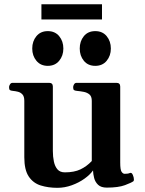

<svg xmlns="http://www.w3.org/2000/svg" viewBox="-20 -877 686 910"><path d="M252 13.2Q209 13.2 173.3 2.2Q137.7 -8.8 116.5 -40Q95.2 -71.3 95.2 -131.8V-398.9Q95.2 -419.9 86.4 -429.4Q77.6 -439 65.2 -442.1Q52.7 -445.3 40.5 -446.3Q30.3 -447.3 26.6 -450.4Q22.9 -453.6 22.9 -464.4Q22.9 -469.7 27.3 -477.1Q31.7 -484.4 39.6 -484.4H212.4Q230.5 -484.4 230.5 -466.8V-161.6Q230.5 -134.3 235.4 -111.3Q240.2 -88.4 252.4 -74.2Q264.6 -60.1 287.6 -60.1Q331.5 -60.1 361.3 -74.2Q391.1 -88.4 415 -113.8V-398.9Q415 -419.9 404.1 -429.2Q393.1 -438.5 376.5 -441.7Q359.9 -444.8 344.2 -446.3Q334 -447.3 330.3 -450.4Q326.7 -453.6 326.7 -464.4Q326.7 -469.7 330.8 -477.1Q335 -484.4 343.3 -484.4H531.7Q549.8 -484.4 549.8 -466.8V-106.4Q549.8 -71.8 556.4 -62.5Q563 -53.2 570.8 -53.2Q577.6 -53.2 584 -54Q590.3 -54.7 595.7 -57.1Q604 -60.5 609.4 -48.3Q614.7 -36.1 614.7 -26.4Q614.7 -20 612.3 -18.1Q603.5 -11.2 572.3 0.5Q541 12.2 486.3 12.2Q459 12.2 445.1 -1Q431.2 -14.2 426.3 -33Q421.4 -51.8 420.9 -69.3Q407.2 -49.3 380.6 -30.3Q354 -11.2 320.3 1Q286.6 13.2 252 13.2ZM431.6 -564.9Q397 -564.9 377.4 -588.9Q357.9 -612.8 357.9 -647Q357.9 -681.6 377.4 -705.6Q397 -729.5 431.6 -729.5Q465.8 -729.5 485.6 -705.6Q505.4 -681.6 505.4 -647Q505.4 -612.8 485.6 -588.9Q465.8 -564.9 431.6 -564.9ZM206.5 -564.9Q172.4 -564.9 152.6 -588.9Q132.8 -612.8 132.8 -647Q132.8 -681.6 152.6 -705.6Q172.4 -729.5 206.5 -729.5Q240.7 -729.5 260.5 -705.6Q280.3 -681.6 280.3 -647Q280.3 -612.8 260.5 -588.9Q240.7 -564.9 206.5 -564.9ZM176.3 -784.7V-856.9H463.4V-784.7Z"/></svg>

Font: Gelasio SemiBold
Style: Regular
Weight: 600
Designer: Eben Sorkin
Foundry: Eben Sorkin
Version: Version 1.008